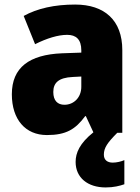

<svg xmlns="http://www.w3.org/2000/svg" viewBox="-20 -676 616 843"><path d="M436 3C436 -27 452 -50 495 -93H517V-456C517 -587 439 -656 310 -656C219 -656 144 -639 84 -606L134 -482C186 -508 235 -523 275 -523C314 -523 337 -503 337 -455V-445L252 -442C109 -436 32 -380 32 -262C32 -152 91 -83 186 -83C270 -83 311 -108 354 -166H357L390 -95C330 -47 312 -5 312 35C312 104 365 147 444 147C479 147 506 140 526 133V27C513 33 492 38 475 38C451 38 436 26 436 3ZM299 -338 337 -340V-295C337 -248 304 -216 263 -216C233 -216 214 -234 214 -272C214 -313 238 -335 299 -338Z"/></svg>

Font: Noto Sans Kannada UI SemiCondensed Black
Style: Regular
Weight: 900
Width: 4
Designer: Jelle Bosma - Monotype Design Team
Foundry: Monotype Imaging Inc.
Version: Version 2.005